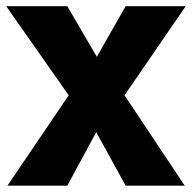

<svg xmlns="http://www.w3.org/2000/svg" viewBox="-22 -586 606 606"><path d="M281.7 -168.9 190.4 0H1.5L194.8 -285.2L-2.4 -566.4H190.4L283.7 -406.7L374.5 -566.4H564L371.1 -285.2L561 0H374.5Z"/></svg>

Font: Nobile-bold
Style: Bold
Weight: 700
Version: Version 1.000;PS 001.000;hotconv 1.0.38